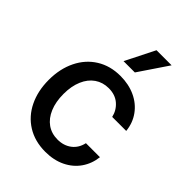

<svg xmlns="http://www.w3.org/2000/svg" viewBox="-222 -868 984 984"><g transform="rotate(45 270.5 -375.5)"><path d="M40 -262.7Q40 -343.3 70.6 -405.5Q101.1 -467.8 156.7 -502.4Q212.4 -537.1 286.1 -537.1Q346.2 -537.1 394 -514.9Q441.9 -492.7 471.2 -452.1Q500.5 -411.6 505.9 -358.4H404.3Q395.5 -397.9 365.2 -424.1Q335 -450.2 288.1 -450.2Q245.1 -450.2 212.6 -427.7Q180.2 -405.3 162.4 -363.5Q144.5 -321.8 144.5 -265.6Q144.5 -208 162.4 -165.8Q180.2 -123.5 212.4 -100.8Q244.6 -78.1 288.1 -78.1Q332.5 -78.1 363.8 -101.8Q395 -125.5 404.3 -168H505.9Q500 -116.2 471.9 -75.7Q443.8 -35.2 396.5 -12.2Q349.1 10.7 288.1 10.7Q212.4 10.7 156.2 -24.2Q100.1 -59.1 70.1 -121.1Q40 -183.1 40 -262.7ZM323.2 -760.7H432.6L325.2 -601.6H243.2Z"/></g></svg>

Font: Pretendard Std Medium
Style: Regular
Weight: 500
Designer: Base glyphs from Inter by Rasmus Andersson; Hangeul glyphs from Noto Sans CJK(Source Han Sans) by Jang Soo-young and Kan
Foundry: Kil Hyung-jin
Version: Version 1.309